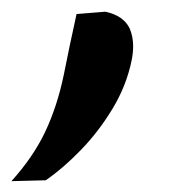

<svg xmlns="http://www.w3.org/2000/svg" viewBox="-81 -160 338 336"><path d="M-61 157Q-23 115 -2 70.8Q19 26.5 30.5 -28.5Q35.5 -54 41.2 -81Q47 -108 53 -135.5L103.5 -139.5Q135.5 -132.5 146 -110Q152 -96 152 -79Q152 -67.5 149.5 -55Q140.5 -10.5 116.2 29.8Q92 70 60.5 102.5Q29 135 -1 155.5Z"/></svg>

Font: Heraclito Medium
Style: Italic
Weight: 500
Italic angle: -12°
Designer: Kostas Bartsokas (font) & Cristiano Sobral (main changes)
Foundry: Kostas Bartsokas (font) & Cristiano Sobral (main changes)
Version: Version 1.00;July 8, 2020;FontCreator 13.0.0.2655 64-bit